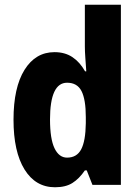

<svg xmlns="http://www.w3.org/2000/svg" viewBox="-20 -780 589 810"><path d="M212 10Q130 10 83.5 -65Q37 -140 37 -275Q37 -411 83.5 -485.5Q130 -560 210 -560Q254 -560 285.5 -539Q317 -518 339 -479H344Q342 -509 340 -536Q338 -563 338 -584V-760H490V0H370L346 -61H338Q314 -26 285.5 -8Q257 10 212 10ZM263 -115Q304 -115 322.5 -150Q341 -185 342 -260V-286Q342 -360 324 -395.5Q306 -431 263 -431Q191 -431 191 -276Q191 -194 210 -154.5Q229 -115 263 -115Z"/></svg>

Font: Noto Sans Condensed ExtraBold
Style: Regular
Weight: 800
Width: 3
Designer: Monotype Design Team
Foundry: Monotype Imaging Inc.
Version: Version 2.013; ttfautohint (v1.8.4.7-5d5b)